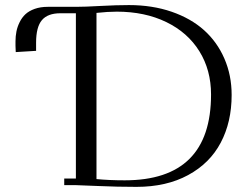

<svg xmlns="http://www.w3.org/2000/svg" viewBox="-20 -729 988 756"><path d="M41 -548.8V-565.9Q41 -586.4 44.7 -605Q48.3 -623.5 57.4 -641.8Q66.4 -660.2 80.3 -673.1Q94.2 -686 116.7 -694.1Q139.2 -702.1 168 -702.1H278.8Q314 -702.1 376.2 -705.6Q438.5 -709 487.8 -709Q579.6 -709 655.5 -682.9Q731.4 -656.7 783.2 -610.4Q835 -564 863.5 -498.3Q892.1 -432.6 892.1 -355Q892.1 -248.5 849.1 -167.2Q806.2 -85.9 720.7 -39.6Q635.3 6.8 517.1 6.8Q441.9 6.8 366 3.4Q290 0 278.8 0H232.9V-25.9H278.8V-676.8H217.8Q168 -676.8 145 -649.7Q122.1 -622.6 122.1 -561V-528.8L42 -523.9ZM359.9 -23.9Q410.2 -19 471.2 -19Q811 -19 811 -356.9Q811 -453.1 765.1 -527.1Q719.2 -601.1 634.8 -642.1Q550.3 -683.1 439.9 -683.1Q404.8 -683.1 359.9 -678.2Z"/></svg>

Font: Dehuti
Style: Book
Weight: 400
Version: Version 1.2